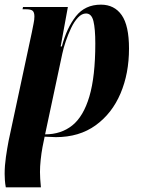

<svg xmlns="http://www.w3.org/2000/svg" viewBox="-45 -566 609 826"><path d="M-20 240Q-23 224 -24 209Q-25 194 -25 182Q-25 147 -19.5 109Q-14 71 -8 40L92 -427Q96 -449 99.5 -465Q103 -481 103 -495Q103 -513 95.5 -519.5Q88 -526 68 -526H52L54 -536H247L216 -366H221Q242 -446 281.5 -496Q321 -546 389 -546Q447 -546 478.5 -501Q510 -456 510 -357Q510 -250 473.5 -164Q437 -78 366.5 -27Q296 24 195 24Q184 24 172 23Q160 22 147 22L138 66Q133 93 130 121.5Q127 150 127 174Q127 186 128 203.5Q129 221 131 240ZM149 12Q218 12 266 -26.5Q314 -65 339.5 -151Q365 -237 365 -379Q365 -442 357 -475Q349 -508 325 -508Q307 -508 290.5 -490.5Q274 -473 261 -445.5Q248 -418 238 -388.5Q228 -359 223 -335Z"/></svg>

Font: Noto Serif Display ExtraCondensed ExtraBold
Style: Italic
Weight: 800
Width: 2
Italic angle: -12°
Designer: Monotype Design Team
Foundry: Monotype Imaging Inc.
Version: Version 2.009